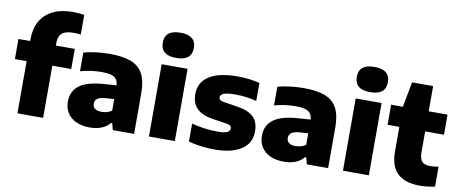

<svg xmlns="http://www.w3.org/2000/svg" viewBox="-70 -1121 3440 1435"><g transform="rotate(10 1650.0 -404.0)"><path d="M302 -572V-548.5H445.5V-396H302V0H107V-396H18V-548.5H107V-564Q107 -642.5 139.2 -699.8Q171.5 -757 233.8 -787.5Q296 -818 383.5 -818Q427 -818 471 -812V-662Q443 -665.5 415.5 -665.5Q356 -665.5 329 -642.8Q302 -620 302 -572Z M992.5 -307V0H831L817.5 -50.5H809Q783 -19.5 744.2 -4.5Q705.5 10.5 658 10.5Q596 10.5 552 -10.2Q508 -31 485.5 -67.8Q463 -104.5 463 -152.5Q463 -233 523.5 -277Q584 -321 714.5 -328.5L800.5 -334.5Q798.5 -364 785.2 -381.2Q772 -398.5 744.8 -406Q717.5 -413.5 672 -413.5Q636 -413.5 593 -407.8Q550 -402 513 -391V-533Q557 -545 609 -551.2Q661 -557.5 707.5 -557.5Q810 -557.5 871.8 -533.8Q933.5 -510 963 -455.5Q992.5 -401 992.5 -307ZM801 -142.5V-230.5L734.5 -226Q693 -222.5 674.5 -208.8Q656 -195 656 -170Q656 -146.5 673 -133.2Q690 -120 722.5 -120Q769 -120 801 -142.5Z M1105 0V-548.5H1301.5V0ZM1085 -709.5Q1085 -805 1203 -805Q1321 -805 1321 -709.5Q1321 -613.5 1203 -613.5Q1085 -613.5 1085 -709.5Z M1406 -15V-151.5Q1450 -139 1501.5 -132Q1553 -125 1604 -125Q1655 -125 1676 -135Q1697 -145 1697 -164.5Q1697 -178.5 1688.5 -185.5Q1680 -192.5 1657 -196L1553.5 -212Q1468.5 -225 1429.8 -264.8Q1391 -304.5 1391 -374Q1391 -460.5 1463.8 -509Q1536.5 -557.5 1682.5 -557.5Q1726.5 -557.5 1771 -552Q1815.5 -546.5 1848.5 -537.5V-401Q1814.5 -410.5 1771.8 -416Q1729 -421.5 1686.5 -421.5Q1622 -421.5 1598 -410.2Q1574 -399 1574 -380.5Q1574 -368.5 1582.8 -361.2Q1591.5 -354 1614 -350.5L1717.5 -334.5Q1799 -322 1839.2 -285Q1879.5 -248 1879.5 -172.5Q1879.5 -115.5 1847.8 -74.5Q1816 -33.5 1754.8 -11.5Q1693.5 10.5 1607 10.5Q1552 10.5 1500.2 4Q1448.5 -2.5 1406 -15Z M2465 -307V0H2303.5L2290 -50.5H2281.5Q2255.5 -19.5 2216.8 -4.5Q2178 10.5 2130.5 10.5Q2068.5 10.5 2024.5 -10.2Q1980.5 -31 1958 -67.8Q1935.5 -104.5 1935.5 -152.5Q1935.5 -233 1996 -277Q2056.5 -321 2187 -328.5L2273 -334.5Q2271 -364 2257.8 -381.2Q2244.5 -398.5 2217.2 -406Q2190 -413.5 2144.5 -413.5Q2108.5 -413.5 2065.5 -407.8Q2022.5 -402 1985.5 -391V-533Q2029.5 -545 2081.5 -551.2Q2133.5 -557.5 2180 -557.5Q2282.5 -557.5 2344.2 -533.8Q2406 -510 2435.5 -455.5Q2465 -401 2465 -307ZM2273.5 -142.5V-230.5L2207 -226Q2165.5 -222.5 2147 -208.8Q2128.5 -195 2128.5 -170Q2128.5 -146.5 2145.5 -133.2Q2162.5 -120 2195 -120Q2241.5 -120 2273.5 -142.5Z M2577.5 0V-548.5H2774V0ZM2557.5 -709.5Q2557.5 -805 2675.5 -805Q2793.5 -805 2793.5 -709.5Q2793.5 -613.5 2675.5 -613.5Q2557.5 -613.5 2557.5 -709.5Z M3276 -153.5V-2.5Q3250.5 3 3220 6.8Q3189.5 10.5 3162 10.5Q2935.5 10.5 2935.5 -207V-396H2846.5V-548.5H2935.5L2971.5 -740H3131.5V-548.5H3274.5V-396H3131.5V-240.5Q3131.5 -205 3140.2 -184.8Q3149 -164.5 3167.5 -156Q3186 -147.5 3218 -147.5Q3240.5 -147.5 3276 -153.5Z"/></g></svg>

Font: Encode Sans Semi Expanded ExBd
Style: Regular
Weight: 800
Width: 6
Designer: Multiple Designers
Foundry: Impallari Type
Version: Version 2.000